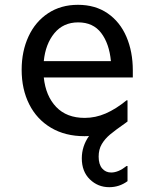

<svg xmlns="http://www.w3.org/2000/svg" viewBox="-20 -554 640 798"><path d="M532 -232H162Q170 -155 213.5 -109.5Q257 -64 332 -64Q377 -64 419.5 -82.5Q462 -101 506 -137H510V-49L502 -43Q459 -13 437.5 5Q416 23 403 45Q390 67 390 97Q390 129 404.5 146Q419 163 442 163Q472 163 506 136H510V199Q476 224 434 224Q387 224 353.5 191.5Q320 159 320 104Q320 54 350 11Q343 12 331 12Q251 12 192 -23Q133 -58 101.5 -120.5Q70 -183 70 -264Q70 -341 98.5 -402.5Q127 -464 180 -499Q233 -534 304 -534Q376 -534 427.5 -498.5Q479 -463 505.5 -401Q532 -339 532 -261ZM162 -300H441Q434 -373 400.5 -417Q367 -461 305 -461Q243 -461 206 -416Q169 -371 162 -300Z"/></svg>

Font: Amiko
Style: Regular
Weight: 400
Designer: Pablo Impallari, Rodrigo Fuenzalida, Andres Torresi
Foundry: Impallari Type
Version: Version 1.001; ttfautohint (v1.3)